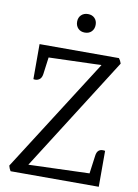

<svg xmlns="http://www.w3.org/2000/svg" viewBox="-96 -948 725 1010"><g transform="rotate(10 266.5 -442.5)"><path d="M504 0H33Q26 -10 21 -28L407 -633L126 -624L114 -534Q111 -511 97 -502.5Q83 -494 67 -498V-685H491Q500 -674 505 -658L119 -50L444 -61L457 -157Q462 -200 504 -192ZM340 -836Q340 -814 326.5 -800Q313 -786 290.5 -786Q268 -786 254.5 -800Q241 -814 241 -836Q241 -858 255 -871.5Q269 -885 291 -885Q313 -885 326.5 -871.5Q340 -858 340 -836Z"/></g></svg>

Font: Karma
Style: Regular
Weight: 400
Designer: Joana Correia
Foundry: Indian Type Foundry
Version: Version 1.202;PS 1.0;hotconv 1.0.78;makeotf.lib2.5.61930; tt